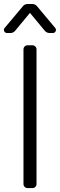

<svg xmlns="http://www.w3.org/2000/svg" viewBox="-23 -958 305 978"><path d="M96.6 -20.6V-706.7Q96.6 -715.2 102.6 -721.2Q108.7 -727.3 117.5 -727.3H142.4Q150.9 -727.3 157 -721.2Q163 -715.2 163 -706.7V-20.6Q163 -12.1 157 -6Q150.9 0 142.4 0H117.5Q108.7 0 102.6 -6Q96.6 -12.1 96.6 -20.6ZM0.4 -815.3 93.8 -926.5Q98 -931.8 104.2 -934.7Q110.4 -937.5 117.5 -937.5H141.7Q156.2 -937.5 165.5 -926.5L258.5 -815.3Q262.1 -811.4 262.1 -805.4Q262.1 -799.4 257.8 -794.6Q253.6 -789.8 246.8 -789.8H229Q222.3 -789.8 215.9 -792.8Q209.5 -795.8 205.3 -801.1L129.6 -892.4L54 -801.1Q44.4 -789.8 30.2 -789.8H12.4Q5.7 -789.8 1.2 -794.6Q-3.2 -799.4 -3.2 -805.8Q-3.2 -811.4 0.4 -815.3Z"/></svg>

Font: DeltaSans Light
Style: Regular
Weight: 300
Designer: Rasmus Andersson
Foundry: rsms
Version: Version 3.012